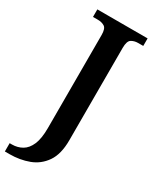

<svg xmlns="http://www.w3.org/2000/svg" viewBox="-257 -778 880 1082"><g transform="rotate(30 183.0 -237.0)"><path d="M-18 240V186H-3Q33 186 62.5 169Q92 152 109 112.5Q126 73 126 5V-601Q126 -643 108 -654Q90 -665 65 -665H33V-714H360V-665H327Q302 -665 283.5 -653.5Q265 -642 265 -597V4Q265 94 229.5 145.5Q194 197 136.5 218.5Q79 240 12 240Z"/></g></svg>

Font: Noto Serif Tibetan SemiBold
Style: Regular
Weight: 600
Designer: Monotype Design Team
Foundry: Monotype Imaging Inc.
Version: Version 2.103; ttfautohint (v1.8.4.7-5d5b)